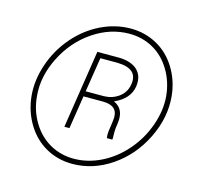

<svg xmlns="http://www.w3.org/2000/svg" viewBox="-105 -836 1009 962"><g transform="rotate(15 399.0 -355.5)"><path d="M459 -720.7Q532.7 -720.7 594.7 -686.8Q656.7 -652.8 696 -589.1Q735.4 -525.4 743.2 -446.8Q753.9 -336.9 700.2 -227.8Q646.5 -118.7 551.5 -54.2Q456.5 10.3 349.1 10.3Q274.9 10.3 213.1 -23.9Q151.4 -58.1 112.1 -122.3Q72.8 -186.5 64.9 -265.6Q57.1 -345.7 85.7 -429.9Q114.3 -514.2 172.1 -581.1Q230 -647.9 304.9 -684.3Q379.9 -720.7 459 -720.7ZM91.3 -272.9Q97.2 -200.2 133.1 -140.4Q168.9 -80.6 225.3 -48.6Q281.7 -16.6 349.1 -16.6Q421.4 -16.6 490.5 -50.5Q559.6 -84.5 613.5 -146.5Q667.5 -208.5 695.3 -286.9Q723.1 -365.2 716.8 -439Q710 -512.2 674.3 -571.5Q638.7 -630.9 582.8 -662.4Q526.9 -693.8 459 -693.8Q360.4 -693.8 271.7 -633.8Q183.1 -573.7 132.6 -473.1Q82 -372.6 91.3 -272.9ZM316.9 -331.1 290 -159.2H263.7L326.2 -564.5H438Q501.5 -563.5 534.2 -533Q566.9 -502.4 559.1 -447.3Q548.8 -380.9 470.7 -346.2Q527.8 -321.8 517.6 -246.6Q512.2 -214.4 512.7 -197.8L513.2 -167L512.2 -159.2H483.9Q481.4 -176.8 483.4 -194.3L490.7 -246.1Q497.6 -289.6 480.2 -309.8Q462.9 -330.1 418.9 -331.1ZM320.8 -358.4H415.5Q459 -359.4 491.9 -383.5Q524.9 -407.7 532.2 -447.8Q548.8 -535.2 438 -537.6H349.1Z"/></g></svg>

Font: TypoPRO Roboto
Style: Italic
Weight: 250
Italic angle: -12°
Designer: Google
Version: Version 2.136; 2016